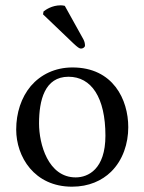

<svg xmlns="http://www.w3.org/2000/svg" viewBox="-20 -693 544 723"><path d="M41 -205C41 -103 109 10 251 10C315 10 364 -13 398 -46C443 -90 463 -153 463 -214C463 -318 406 -439 253 -439C187 -439 133 -412 96 -369C60 -326 41 -268 41 -205ZM238 -404C324 -404 377 -326 377 -182C377 -56 312 -25 265 -25C161 -25 127 -151 127 -228C127 -315 148 -404 238 -404ZM224 -671C220 -672 214 -673 209 -673C175 -673 152 -656 144 -650L142 -639L256 -530C272 -515 279 -510 285 -510C293 -510 300 -516 300 -521C300 -528 299 -535 294 -545Z"/></svg>

Font: Libertinus Math
Style: Regular
Weight: 400
Designer: Philipp H. Poll, Khaled Hosny
Foundry: Caleb Maclennan
Version: Version 7.050;RELEASE